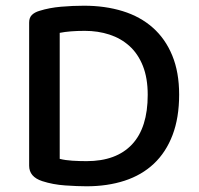

<svg xmlns="http://www.w3.org/2000/svg" viewBox="-20 -640 696 672"><path d="M497 -308Q497 -367 480 -409.5Q463 -452 433 -479Q403 -506 363 -519Q323 -532 277 -532Q224 -532 189 -525V-84Q209 -79 233.5 -77.5Q258 -76 283 -76Q387 -76 442 -134.5Q497 -193 497 -308ZM607 -309Q607 -228 584 -167.5Q561 -107 518.5 -67Q476 -27 416 -7.5Q356 12 283 12Q251 12 208 9Q165 6 128 -6Q82 -21 82 -60V-561Q82 -578 91.5 -587.5Q101 -597 118 -602Q153 -613 194 -616.5Q235 -620 274 -620Q348 -620 409.5 -601Q471 -582 515 -543Q559 -504 583 -445.5Q607 -387 607 -309Z"/></svg>

Font: Baloo 2 Medium
Style: Regular
Weight: 500
Designer: Sarang Kulkarni and Ek Type
Foundry: Ek Type
Version: Version 1.640;hotconv 1.0.111;makeotfexe 2.5.65597; ttfautoh